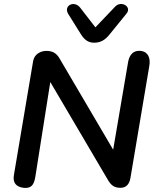

<svg xmlns="http://www.w3.org/2000/svg" viewBox="-20 -933 785 962"><path d="M97 8C134 12 150 -3 157 -47L232 -522L521 -31C537 -4 553 8 584 8C612 8 629 -10 634 -44L728 -602C735 -641 723 -673 686 -678C649 -682 629 -660 622 -623L547 -183L279 -639C263 -667 243 -678 212 -678C184 -678 152 -662 146 -627L50 -58C42 -16 62 3 97 8ZM451 -719C482 -719 505 -731 527 -758L614 -865C642 -899 588 -932 557 -900L458 -796L383 -893C353 -934 296 -905 322 -863L385 -762C402 -735 421 -719 451 -719Z"/></svg>

Font: SN Pro Semibold
Style: Italic
Weight: 600
Italic angle: -9°
Designer: Tobias Whetton
Foundry: Supernotes
Version: Version 1.001;Glyphs 3.2 (3249)